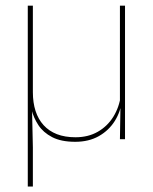

<svg xmlns="http://www.w3.org/2000/svg" viewBox="-20 -506 556 698"><path d="M434.5 -485.5V0H416L418 -127H416V-485.5ZM99.5 -170.5Q99.5 -133 109.2 -102.8Q119 -72.5 138.5 -51Q158 -29.5 187 -18.2Q216 -7 254.5 -7Q300.5 -7 335.2 -26.8Q370 -46.5 391.8 -81.2Q413.5 -116 419.5 -160.5L428.5 -141.5H423Q419 -101 397.5 -66.5Q376 -32 339.5 -11.2Q303 9.5 253.5 9.5Q202 9.5 169.5 -7.5Q137 -24.5 119.5 -51.2Q102 -78 95 -107L96.5 -106.5L99.5 30V172H81V-485.5H99.5Z"/></svg>

Font: Anek Odia Medium Thin
Style: Regular
Weight: 250
Version: Version 1.003